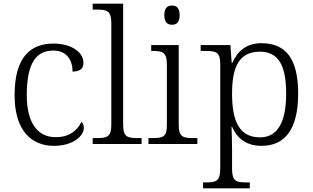

<svg xmlns="http://www.w3.org/2000/svg" viewBox="-20 -780 1695 1040"><path d="M272 10C379 10 434 -46 434 -86C434 -101 430 -112 421 -120C399 -73 355 -37 283 -37C184 -36 125 -114 125 -265C125 -448 182 -506 269 -506C344 -506 373 -452 373 -392C412 -393 432 -407 432 -439C432 -503 358 -544 271 -544C150 -544 59 -477 59 -264C59 -73 150 10 272 10Z M482 0H747V-32H726C669 -32 647 -39 647 -105V-760H482V-728H508C559 -728 583 -721 583 -655V-105C583 -39 561 -32 503 -32H482Z M912 -646C935 -646 953 -658 953 -698C953 -738 935 -750 912 -750C888 -750 870 -738 870 -698C870 -658 888 -646 912 -646ZM784 0H1049V-32H1028C970 -32 948 -39 948 -105V-536H799V-504H809C860 -504 884 -497 884 -431V-102C884 -38 862 -32 804 -32H784Z M1080 240H1333V208H1313C1261 208 1237 202 1237 136V25C1237 -22 1235 -64 1234 -93H1237C1265 -29 1316 10 1397 10C1522 10 1595 -78 1595 -273C1595 -461 1529 -546 1396 -546C1313 -546 1265 -501 1239 -440H1235L1228 -536H1067V-504H1094C1151 -504 1173 -497 1173 -433V133C1173 201 1150 208 1098 208H1080ZM1389 -36C1275 -36 1237 -125 1237 -274C1237 -415 1274 -500 1387 -500C1491 -500 1530 -423 1530 -271C1530 -120 1484 -36 1389 -36Z"/></svg>

Font: Noto Serif Light
Style: Regular
Weight: 300
Designer: Monotype Design Team
Foundry: Monotype Imaging Inc.
Version: Version 2.013